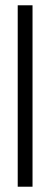

<svg xmlns="http://www.w3.org/2000/svg" viewBox="-20 -706 189 726"><path d="M47 0V-686H103V0Z"/></svg>

Font: Bricolage Grotesque 72pt Condensed ExtraLight
Style: Regular
Weight: 250
Width: 3
Designer: Mathieu Triay
Foundry: Atelier Triay
Version: Version 1.001;gftools[0.9.33.dev8+g029e19f]